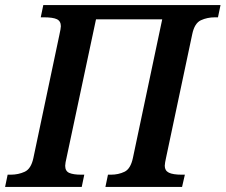

<svg xmlns="http://www.w3.org/2000/svg" viewBox="-41 -734 886 754"><path d="M-21 0 -11 -48H1Q31 -48 56 -59.5Q81 -71 90 -113L192 -596Q198 -623 198 -631Q198 -651 182.5 -658.5Q167 -666 131 -666H119L129 -714H825L815 -666H803Q773 -666 748 -654.5Q723 -643 714 -600L611 -114Q609 -105 607.5 -96.5Q606 -88 606 -83Q606 -64 622 -56Q638 -48 673 -48H685L674 0H373L383 -48H395Q424 -48 448 -59.5Q472 -71 481 -114L596 -658H336L220 -113Q218 -105 216.5 -96.5Q215 -88 215 -83Q215 -62 231 -55Q247 -48 278 -48H290L280 0Z"/></svg>

Font: Noto Serif SemiCondensed SemiBold
Style: Italic
Weight: 600
Width: 4
Italic angle: -12°
Designer: Monotype Design Team
Foundry: Monotype Imaging Inc.
Version: Version 2.014; ttfautohint (v1.8.4.7-5d5b)